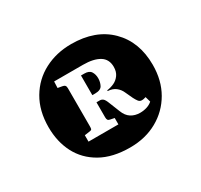

<svg xmlns="http://www.w3.org/2000/svg" viewBox="-95 -908 683 651"><g transform="rotate(-30 246.0 -583.0)"><path d="M246 -381Q178 -381 132 -407Q86 -433 63 -477.5Q40 -522 40 -579Q40 -643 67.5 -689.5Q95 -736 142 -760.5Q189 -785 247 -785Q342 -785 397 -730.5Q452 -676 452 -586Q452 -525 425.5 -479Q399 -433 352.5 -407Q306 -381 246 -381ZM334 -466Q348 -466 360.5 -470Q373 -474 382 -482L376 -503Q372 -502 368.5 -501Q365 -500 360 -500Q352 -500 347 -506.5Q342 -513 337 -523L324 -551Q318 -565 306 -574.5Q294 -584 275 -585V-588Q290 -590 303 -596Q316 -602 325 -614.5Q334 -627 334 -646Q334 -676 311 -690Q288 -704 247 -704H134L133 -679L150 -676Q157 -675 160 -671.5Q163 -668 163 -661V-512Q163 -505 162 -501.5Q161 -498 154 -497L133 -494V-469H250V-494L235 -497Q228 -498 225.5 -501.5Q223 -505 223 -512V-571H236Q243 -571 248.5 -566.5Q254 -562 260 -546L276 -506Q284 -485 299 -475.5Q314 -466 334 -466ZM223 -599V-676H236Q255 -676 262 -665Q269 -654 269 -639Q269 -624 262.5 -611.5Q256 -599 234 -599Z"/></g></svg>

Font: Literata ExtraBold
Style: Regular
Weight: 800
Designer: Latin by Veronika Burian and Jose Scaglione. Greek by Irene Vlachou. Cyrillic by Vera Evstafieva.
Foundry: TypeTogether
Version: Version 3.103;gftools[0.9.29]